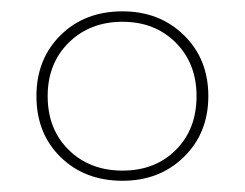

<svg xmlns="http://www.w3.org/2000/svg" viewBox="-20 -780 436 342"><path d="M351.1 -608.9Q351.1 -543 307.6 -500.5Q264.2 -458 198.2 -458Q131.3 -458 88.1 -500Q44.9 -542 44.9 -608.9Q44.9 -674.8 87.9 -717.3Q130.9 -759.8 198.2 -759.8Q264.2 -759.8 307.6 -717.3Q351.1 -674.8 351.1 -608.9ZM64.9 -608.9Q64.9 -549.8 102.5 -512.9Q140.1 -476.1 198.2 -476.1Q256.3 -476.1 293.2 -512.9Q330.1 -549.8 330.1 -608.9Q330.1 -667 293 -704.1Q255.9 -741.2 198.2 -741.2Q140.1 -741.2 102.5 -704.1Q64.9 -667 64.9 -608.9Z"/></svg>

Font: Montserrat
Style: Thin
Weight: 250
Designer: Julieta Ulanovsky
Foundry: Julieta Ulanovsky
Version: Version 1.000;PS 002.000;hotconv 1.0.70;makeotf.lib2.5.58329